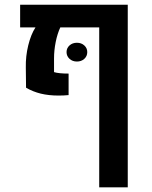

<svg xmlns="http://www.w3.org/2000/svg" viewBox="-20 -601 652 824"><path d="M66.4 0ZM528.3 203.1H405.8V-483.4H238.8Q226.1 -456.1 219 -420.4Q211.9 -384.8 211.9 -350.1V-291.5Q232.4 -285.2 274.4 -285.2V-192.9Q254.4 -190.9 231.4 -190.9Q189 -190.9 155 -199.2Q121.1 -207.5 91.8 -224.6L90.8 -311.5Q89.8 -359.9 101.3 -406.7Q112.8 -453.6 132.3 -483.4H66.4V-580.6H528.3ZM265.6 -377.4Q265.6 -394.5 278.3 -406Q291 -417.5 310.1 -417.5Q329.1 -417.5 341.8 -406Q354.5 -394.5 354.5 -377.4Q354.5 -359.9 341.8 -348.4Q329.1 -336.9 310.1 -336.9Q291 -336.9 278.3 -348.6Q265.6 -360.4 265.6 -377.4Z"/></svg>

Font: Heebo Medium
Style: Regular
Weight: 500
Designer: Oded Ezer
Foundry: Meir Sadan
Version: Version 2.001; ttfautohint (v1.5.14-ce02) -l 8 -r 50 -G 200 